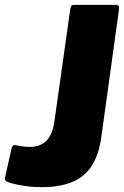

<svg xmlns="http://www.w3.org/2000/svg" viewBox="-25 -762 511 792"><path d="M393 -197Q382 -120 351.5 -75Q321 -30 270 -10Q219 10 147 10Q112 10 81 5.5Q50 1 22 -6Q5 -11 -0.5 -15.5Q-6 -20 -4 -30L22 -147Q24 -157 28 -161Q32 -165 40 -163Q54 -160 68.5 -158Q83 -156 98 -156Q140 -156 165.5 -180.5Q191 -205 199 -258L265 -726Q267 -736 270 -739Q273 -742 282 -742H454Q470 -742 465 -717L393 -197Z"/></svg>

Font: Libre Franklin ExtraBold
Style: Italic
Weight: 800
Italic angle: -8°
Designer: Pablo Impallari, Rodrigo Fuenzalida, Nhung Nguyen
Foundry: Impallari Type
Version: Version 3.000